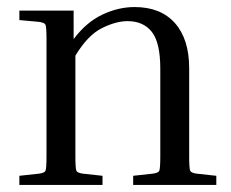

<svg xmlns="http://www.w3.org/2000/svg" viewBox="-20 -525 657 545"><path d="M594 -26V0H358V-26L413 -32Q429 -34 432 -40Q435 -46 435 -81V-330Q435 -404 411 -434.5Q387 -465 342 -465Q309 -465 269 -445Q229 -425 194 -367V-81Q194 -46 197 -40Q200 -34 216 -32L271 -26V0H35V-26L90 -32Q106 -34 109 -40Q112 -46 112 -81V-414Q112 -449 109 -455Q106 -461 90 -463L35 -468V-495H189V-414Q225 -462 270.5 -483.5Q316 -505 362 -505Q436 -505 476.5 -459.5Q517 -414 517 -331V-81Q517 -46 520 -40Q523 -34 539 -32Z"/></svg>

Font: Inria Serif
Style: Regular
Weight: 400
Designer: Black Foundry Team
Foundry: Black Foundry
Version: Version 1.000; ttfautohint (v1.8.3)